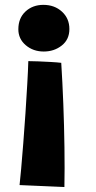

<svg xmlns="http://www.w3.org/2000/svg" viewBox="-20 -566 394 790"><path d="M158.5 -546Q204.5 -546 235 -518Q265.5 -490 265.5 -446.5Q265.5 -403.5 234.2 -378.8Q203 -354 160 -354Q116.5 -354 86 -380Q55.5 -406 55.5 -445.5Q55.5 -491.5 85 -518.8Q114.5 -546 158.5 -546ZM96.5 -314.5Q111.5 -314.5 137.2 -313.5Q163 -312.5 189.2 -311Q215.5 -309.5 232 -307.5Q237 -228.5 240.5 -138.5Q244 -48.5 245.2 40.2Q246.5 129 245 203.5L60.5 195.5Q63 175.5 67 129.2Q71 83 75.8 23Q80.5 -37 84.8 -100.5Q89 -164 92.2 -220.5Q95.5 -277 96.5 -314.5Z"/></svg>

Font: Grandstander
Style: Bold
Weight: 700
Designer: Tyler Finck
Foundry: Etcetera Type Co
Version: Version 1.200; ttfautohint (v1.8.3)